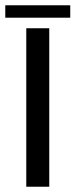

<svg xmlns="http://www.w3.org/2000/svg" viewBox="-48 -707 286 727"><path d="M51.5 0V-600H138.5V0ZM-28 -687H218V-640H-28Z"/></svg>

Font: Big Shoulders Stencil Display SemiBold
Style: Regular
Weight: 600
Designer: Patric King
Foundry: XO Type Co
Version: Version 1.000